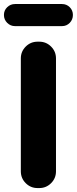

<svg xmlns="http://www.w3.org/2000/svg" viewBox="-20 -956 391 976"><path d="M170.9 0Q135.7 0 110.8 -24.9Q85.9 -49.8 85.9 -85V-659.2Q85.9 -694.3 110.8 -719.2Q135.7 -744.1 170.9 -744.1H179.7Q214.8 -744.1 239.7 -719.2Q264.6 -694.3 264.6 -659.2V-85Q264.6 -49.8 239.7 -24.9Q214.8 0 179.7 0ZM56.6 -823.2Q33.2 -823.2 16.6 -839.8Q0 -856.4 0 -879.9Q0 -903.3 16.6 -919.4Q33.2 -935.5 56.6 -935.5H294.9Q318.4 -935.5 334.5 -919.4Q350.6 -903.3 350.6 -879.9Q350.6 -856.4 334.5 -839.8Q318.4 -823.2 294.9 -823.2Z"/></svg>

Font: Gen Jyuu GothicX Heavy
Style: Bold
Weight: 900
Designer: [Source Han Sans]
Ryoko NISHIZUKA  (kana & ideographs); Paul D. Hunt (Latin, Greek & Cyrillic); Wenlong ZHANG  (bopomofo
Version: Version 1.002.20150607